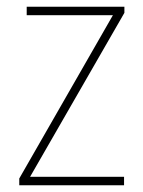

<svg xmlns="http://www.w3.org/2000/svg" viewBox="-20 -548 423 568"><path d="M347 0H37V-20L314 -503H59V-528H348V-510L69 -25H347Z"/></svg>

Font: Noto Sans Gurmukhi UI SemiCondensed Thin
Style: Regular
Weight: 100
Width: 4
Designer: Jelle Bosma - Monotype Design Team
Foundry: Monotype Imaging Inc.
Version: Version 2.004; ttfautohint (v1.8.4.7-5d5b)